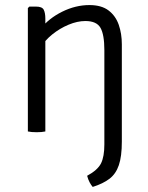

<svg xmlns="http://www.w3.org/2000/svg" viewBox="-20 -519 585 758"><path d="M122 -493Q146 -493 152.5 -480.8Q159 -468.5 159 -445V0Q145.5 3 125 3Q103.5 3 90 0V-487L96 -493ZM461 40Q461 98.5 449.2 133Q437.5 167.5 412.2 186.8Q387 206 346 219Q339.5 211.5 333.8 200.8Q328 190 324 175Q365.5 152.5 378.8 126Q392 99.5 392 51V-321Q392 -382 376.8 -409Q361.5 -436 317 -436Q285.5 -436 250.8 -421.5Q216 -407 186.2 -383Q156.5 -359 140 -330V-405Q172.5 -446.5 225.5 -472.8Q278.5 -499 333 -499Q380.5 -499 408.5 -477.8Q436.5 -456.5 448.8 -421.2Q461 -386 461 -344Z"/></svg>

Font: Signika Negative Light Light
Style: Regular
Weight: 300
Version: Version 2.001